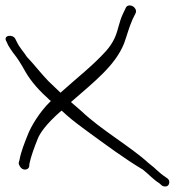

<svg xmlns="http://www.w3.org/2000/svg" viewBox="-28 -642 679 698"><path d="M40 -50C40 -45 42 -41 45 -36C55 -20 75 -24 78 -36L79 -47C85 -75 97 -107 109 -137C117 -158 140 -191 191 -236C192 -236 193 -237 196 -240C203 -233 211 -227 217 -221C239 -202 264 -183 289 -165C355 -117 426 -64 492 -25C513 -8 531 12 551 24L560 32C564 35 568 36 573 36C584 36 589 26 587 16C586 11 582 7 577 4L567 -3C561 -7 554 -13 545 -21C536 -30 525 -39 511 -50C448 -108 338 -171 268 -238L230 -271C316 -346 391 -404 423 -484C435 -517 440 -540 454 -572L465 -594C467 -599 467 -603 465 -608C458 -624 436 -627 430 -615L419 -592C404 -560 403 -536 389 -504C382 -489 372 -473 358 -457C307 -401 254 -361 192 -305C177 -320 161 -334 148 -347C120 -376 95 -409 70 -435C57 -455 43 -469 34 -488L28 -500C20 -519 -20 -515 -4 -490L2 -477C7 -468 13 -460 19 -451C36 -430 49 -409 64 -382C85 -345 116 -311 154 -277C155 -276 157 -276 157 -275C113 -233 84 -179 75 -157C62 -125 48 -90 43 -61Z"/></svg>

Font: Stray Cat
Style: SuExtOpObl
Weight: 400
Version: Version 1.0